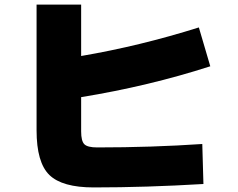

<svg xmlns="http://www.w3.org/2000/svg" viewBox="-20 -780 1040 840"><path d="M865 -150 870 25Q620 40 390 40Q252 40 196 -14.5Q140 -69 140 -210V-760H335V-535Q593 -579 850 -660L900 -490Q630 -403 335 -355V-205Q335 -163 349 -149Q363 -135 405 -135Q644 -135 865 -150Z"/></svg>

Font: Mplus 1p Black
Style: Regular
Weight: 900
Version: Version 1.061